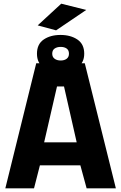

<svg xmlns="http://www.w3.org/2000/svg" viewBox="-20 -1024 658 1044"><path d="M9 0 177 -680H441L610 0H451L417 -125H197L165 0ZM220 -250H397L328 -554H290ZM309 -631Q254 -631 217.5 -656Q181 -681 181 -732Q181 -784 217.5 -809Q254 -834 309 -834Q364 -834 401 -809Q438 -784 438 -732Q438 -683 401.5 -657Q365 -631 309 -631ZM310 -695Q330 -695 342.5 -704.5Q355 -714 355 -732Q355 -751 342.5 -760Q330 -769 310 -769Q290 -769 277 -760Q264 -751 264 -732Q264 -714 277 -704.5Q290 -695 310 -695ZM285 -859 185 -886 313 -1004 449 -970Z"/></svg>

Font: Cairo ExtraBold
Style: Regular
Weight: 800
Designer: Mohamed Gaber, Accademia di Belle Arti di Urbino
Foundry: Kief Type Foundry, Accademia di Belle Arti di Urbino
Version: Version 3.117